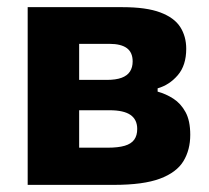

<svg xmlns="http://www.w3.org/2000/svg" viewBox="-20 -519 587 539"><path d="M57.7 0Q57.7 -53.7 57.7 -104.1Q57.7 -154.5 57.7 -216.8V-266.8Q57.7 -316.3 57.7 -355.3Q57.7 -394.3 57.7 -428.8Q57.7 -463.3 57.7 -498.9Q111.1 -498.9 182.9 -498.9Q254.6 -498.9 323.7 -498.9Q391.1 -498.9 430.3 -484Q469.4 -469.2 486.1 -443Q502.8 -416.7 502.8 -382Q502.8 -335.5 479.1 -307.9Q455.5 -280.4 422.5 -271V-261.8Q445.9 -255.4 466.7 -242Q487.5 -228.6 500.8 -204.4Q514.1 -180.2 514.1 -140.5Q514.1 -98.3 495 -66.7Q475.8 -35 429.2 -17.5Q382.6 0 299.4 0Q225.5 0 164.5 0Q103.6 0 57.7 0ZM202.2 -104.4H282Q311.8 -104.4 330.1 -109.8Q348.4 -115.2 356.8 -126.9Q365.2 -138.6 365.2 -156.9Q365.2 -183.3 346.3 -196.4Q327.4 -209.5 287.7 -209.5H160.6V-294.7H279.4Q305.5 -294.7 321.5 -300.7Q337.5 -306.7 344.9 -318.3Q352.4 -329.9 352.4 -346.6Q352.4 -371.8 336.1 -383.9Q319.7 -395.9 287.4 -395.9H202.2Q202.2 -363.2 202.2 -332.8Q202.2 -302.4 202.2 -266.8V-216.8Q202.2 -185.9 202.2 -159.4Q202.2 -132.8 202.2 -104.4Z"/></svg>

Font: Commissioner Thin
Style: Regular
Weight: 100
Designer: Kostas Bartsokas
Foundry: Kostas Bartsokas
Version: Version 1.001;gftools[0.9.23]